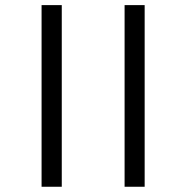

<svg xmlns="http://www.w3.org/2000/svg" viewBox="-20 -682 710 732"><path d="M138.5 -662.5H215.5V30H138.5ZM455 -662.5H531.5V30H455Z"/></svg>

Font: Anek Bangla Medium
Style: Regular
Weight: 400
Version: Version 1.003